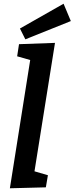

<svg xmlns="http://www.w3.org/2000/svg" viewBox="-20 -1006 400 1030"><path d="M33 4 142 -684 72 -704 82 -769 275 -776 165 -87 237 -66 226 -1ZM116 -795 87 -853 321 -986 360 -893Z"/></svg>

Font: Bitter SemiBold
Style: Italic
Weight: 600
Italic angle: -9°
Designer: Sol Matas, and Bitter project Authors
Foundry: Sol Matas
Version: Version 2.001